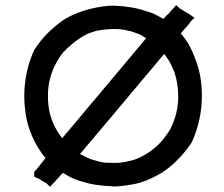

<svg xmlns="http://www.w3.org/2000/svg" viewBox="-20 -718 858 737"><path d="M423.8 -92.8H432.6Q464.8 -95.7 494.1 -104.5Q523.4 -114.3 550.8 -132.8Q576.2 -150.4 596.7 -171.9Q617.2 -195.3 632.8 -220.7Q664.1 -280.3 664.1 -348.6Q664.1 -382.8 656.2 -417Q653.3 -428.7 649.4 -441.4Q644.5 -452.1 638.7 -465.8Q627.9 -488.3 610.4 -510.7Q595.7 -495.1 583 -478.5Q561.5 -453.1 541 -428.7Q513.7 -396.5 419.9 -284.2L287.1 -127Q301.8 -118.2 327.1 -107.4Q336.9 -104.5 346.7 -101.6Q363.3 -96.7 379.9 -93.8Q396.5 -92.8 414.1 -92.8ZM414.1 -606.4Q384.8 -606.4 349.6 -599.6Q316.4 -589.8 302.7 -581.1Q277.3 -566.4 257.8 -549.8Q238.3 -533.2 236.3 -531.2L230.5 -524.4Q227.5 -521.5 224.6 -519.5Q210.9 -503.9 196.3 -477.5Q181.6 -451.2 172.9 -419.4Q164.1 -387.7 164.1 -353.5Q164.1 -350.6 164.1 -345.7Q164.1 -315.4 170.9 -284.2Q184.6 -230.5 218.8 -187.5Q264.6 -242.2 287.1 -268.6Q317.4 -305.7 347.7 -340.8L409.2 -414.1L541 -571.3Q539.1 -573.2 536.1 -574.2Q529.3 -579.1 520.5 -584Q509.8 -588.9 483.4 -597.7Q470.7 -600.6 457 -603.5Q445.3 -605.5 432.6 -606.4H431.6Q421.9 -606.4 418.9 -606.4ZM754.9 -350.6Q754.9 -256.8 715.8 -170.9L714.8 -169.9Q692.4 -135.7 664.1 -107.4Q638.7 -80.1 602.5 -55.7Q541 -19.5 491.7 -10.7Q442.4 -2 414.1 -2L413.1 -2.9Q342.8 -4.9 290 -22.5H289.1L264.6 -31.2Q248 -38.1 234.4 -46.9L221.7 -54.7Q217.8 -49.8 213.9 -46.9L207 -39.1V-38.1Q200.2 -33.2 192.4 -22.5Q189.5 -19.5 186.5 -16.6L171.9 -1L159.2 -13.7Q153.3 -17.6 149.4 -19.5L143.6 -23.4H142.6L139.6 -24.4L137.7 -25.4L134.8 -29.3L121.1 -35.2L111.3 -40V-50.8V-51.8V-58.6L117.2 -64.5Q124 -72.3 130.9 -81.1L141.6 -94.7Q146.5 -100.6 149.4 -104.5Q152.3 -108.4 154.3 -111.3Q100.6 -178.7 83 -256.8Q73.2 -302.7 73.2 -349.6Q73.2 -443.4 112.3 -528.3L113.3 -529.3Q135.7 -563.5 164.1 -591.8Q191.4 -619.1 226.6 -643.6Q273.4 -670.9 325.2 -683.6Q377 -696.3 416 -696.3H417Q489.3 -693.4 539.1 -675.8Q562.5 -668 566.4 -667L585.9 -657.2L605.5 -646.5L606.4 -645.5Q615.2 -653.3 623 -662.1Q628.9 -666 636.7 -676.8Q639.6 -679.7 642.6 -682.6L656.2 -698.2L669.9 -685.5L671.9 -684.6L673.8 -683.6Q678.7 -680.7 680.7 -679.7L685.5 -675.8L689.5 -673.8Q695.3 -670.9 701.2 -667Q706.1 -665 709 -662.1L726.6 -649.4L710.9 -634.8Q710 -633.8 707 -627.9Q700.2 -619.1 695.8 -614.7Q691.4 -610.4 686.5 -604.5Q681.6 -599.6 678.7 -594.7Q675.8 -591.8 673.8 -589.8Q687.5 -574.2 699.2 -556.6Q718.8 -524.4 734.4 -478.5Q754.9 -421.9 754.9 -350.6ZM606.4 -645.5Q614.3 -652.3 621.1 -660.2Q621.1 -660.2 615.2 -652.3Q611.3 -648.4 607.4 -644.5Q607.4 -644.5 607.4 -645.5Z"/></svg>

Font: LeFont
Style: Default
Weight: 400
Designer: Leryon MEDIA
Version: Version 1.0